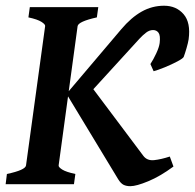

<svg xmlns="http://www.w3.org/2000/svg" viewBox="-23 -640 678 667"><path d="M318.4 -615.2 313.5 -579.6Q249.5 -565.4 246.6 -549.3L180.7 -65.4Q179.7 -59.6 193.1 -51Q206.5 -42.5 238.8 -35.6L233.9 0H-3.4L1 -35.6Q65.4 -49.3 67.4 -65.4L133.8 -549.3Q134.8 -555.2 121.1 -564Q107.4 -572.8 75.7 -579.6L80.6 -615.2ZM579.6 -61.5Q533.2 -27.3 491.9 -10.3Q450.7 6.8 429.7 6.8Q416 6.8 406.2 2Q396.5 -2.9 387.7 -17.1L208 -314L398.4 -538.6Q432.6 -579.1 469 -599.6Q505.4 -620.1 546.9 -620.1Q589.4 -620.1 614.7 -590.8Q640.1 -561.5 632.3 -503.4Q630.4 -491.2 625 -472.7Q619.6 -454.1 615.2 -442.4Q612.8 -437 593 -426.5Q573.2 -416 549.3 -406.2Q525.4 -396.5 510.7 -392.6L499.5 -417.5Q509.8 -433.1 519.8 -454.6Q529.8 -476.1 531.7 -490.7Q534.7 -516.6 527.8 -526.1Q521 -535.6 508.8 -535.6Q496.1 -535.6 484.4 -526.6Q472.7 -517.6 461.4 -505.4L301.3 -330.1L474.6 -99.1Q487.8 -81.1 512.5 -83.7Q537.1 -86.4 566.9 -96.2Z"/></svg>

Font: Gentium Plus
Style: Bold Italic
Weight: 700
Italic angle: -8°
Designer: Victor Gaultney, Annie Olsen, Iska Routamaa, Becca Hirsbrunner
Foundry: SIL International
Version: Version 6.101